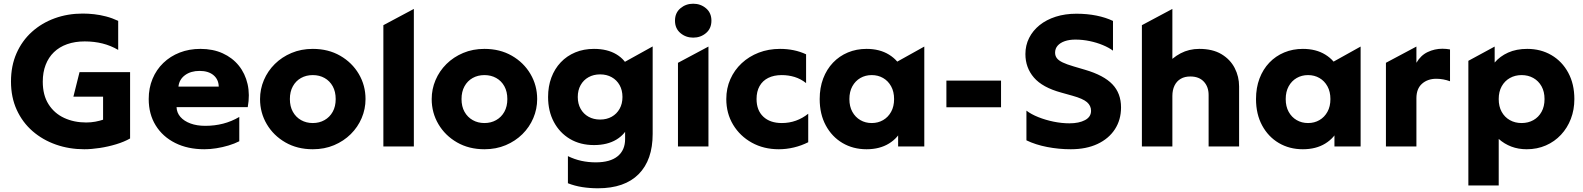

<svg xmlns="http://www.w3.org/2000/svg" viewBox="-20 -788 8518 1033"><path d="M433.6 15Q352.4 15 281 -10.1Q209.6 -35.1 155.2 -82.4Q100.9 -129.6 70 -197.1Q39.1 -264.6 39.1 -349.5Q39.1 -433.8 68.8 -501.2Q98.5 -568.6 151.4 -616.4Q204.4 -664.2 274.4 -689.6Q344.4 -715 425.1 -715Q454.8 -715 486.4 -711.5Q518.1 -708 551 -699.4Q583.9 -690.8 615.9 -675.8V-519.5Q576 -542.8 531.4 -554Q486.8 -565.2 435.9 -565.2Q383.2 -565.2 341.2 -550.3Q299.2 -535.4 270.1 -507.2Q241 -479.1 225.6 -439Q210.1 -398.9 210.1 -348.5Q210.1 -276.1 241.1 -227.2Q272.1 -178.2 325.1 -153.6Q378 -129 443.6 -129Q469.5 -129 493 -133.4Q516.5 -137.9 534.6 -144V-268H374.9L407.9 -400H679.9V-43Q648.5 -25.1 605.3 -11.9Q562.1 1.2 516.8 8.1Q471.4 15 433.6 15Z M1079.6 15Q990 15 922.6 -18.8Q855.1 -52.6 817.6 -113.4Q780.1 -174.1 780.1 -255.2Q780.1 -314.4 800.7 -363.8Q821.2 -413.2 858.7 -449.3Q896.1 -485.4 946.9 -505.2Q997.6 -525 1058.4 -525Q1125.5 -525 1177.9 -501.3Q1230.2 -477.6 1264.6 -435.2Q1298.9 -392.8 1312 -335.7Q1325.1 -278.6 1312.9 -211.5H929.9Q931 -181.5 950.7 -158.9Q970.4 -136.4 1004.8 -123.7Q1039.1 -111 1084.4 -111Q1134.9 -111 1180.3 -122.7Q1225.8 -134.4 1267.4 -158.8V-28Q1241.4 -14.8 1209.4 -5.2Q1177.4 4.4 1143.9 9.7Q1110.5 15 1079.6 15ZM940.1 -322H1156.9Q1156 -360.6 1128.6 -383.6Q1101.1 -406.5 1053.9 -406.5Q1006.5 -406.5 975.4 -383.6Q944.2 -360.6 940.1 -322Z M1662.9 15Q1579.5 15 1515.5 -21.8Q1451.5 -58.6 1415.3 -120Q1379.1 -181.4 1379.1 -255Q1379.1 -308.5 1399.8 -357.2Q1420.5 -405.9 1458.5 -443.6Q1496.5 -481.2 1548.5 -503.1Q1600.5 -525 1662.9 -525Q1746.2 -525 1810.2 -488.2Q1874.2 -451.4 1910.4 -390Q1946.6 -328.6 1946.6 -255Q1946.6 -201.5 1925.9 -152.8Q1905.2 -104.1 1867.2 -66.4Q1829.2 -28.8 1777.4 -6.9Q1725.6 15 1662.9 15ZM1662.9 -126Q1698 -126 1725.9 -141.8Q1753.9 -157.5 1770 -186.4Q1786.1 -215.2 1786.1 -255Q1786.1 -294.8 1770.2 -323.7Q1754.2 -352.6 1726.3 -368.3Q1698.4 -384 1662.9 -384Q1627.4 -384 1599.4 -368.3Q1571.5 -352.6 1555.6 -323.7Q1539.6 -294.8 1539.6 -255Q1539.6 -215.2 1555.8 -186.4Q1571.9 -157.5 1599.8 -141.8Q1627.8 -126 1662.9 -126Z M2042.6 0V-652.5L2206.6 -740V0Z M2586.4 15Q2503 15 2439 -21.8Q2375 -58.6 2338.8 -120Q2302.6 -181.4 2302.6 -255Q2302.6 -308.5 2323.3 -357.2Q2344 -405.9 2382 -443.6Q2420 -481.2 2472 -503.1Q2524 -525 2586.4 -525Q2669.8 -525 2733.8 -488.2Q2797.8 -451.4 2833.9 -390Q2870.1 -328.6 2870.1 -255Q2870.1 -201.5 2849.4 -152.8Q2828.8 -104.1 2790.8 -66.4Q2752.8 -28.8 2700.9 -6.9Q2649.1 15 2586.4 15ZM2586.4 -126Q2621.5 -126 2649.4 -141.8Q2677.4 -157.5 2693.5 -186.4Q2709.6 -215.2 2709.6 -255Q2709.6 -294.8 2693.7 -323.7Q2677.8 -352.6 2649.8 -368.3Q2621.9 -384 2586.4 -384Q2550.9 -384 2522.9 -368.3Q2495 -352.6 2479.1 -323.7Q2463.1 -294.8 2463.1 -255Q2463.1 -215.2 2479.2 -186.4Q2495.4 -157.5 2523.3 -141.8Q2551.2 -126 2586.4 -126Z M3197 225Q3153.2 225 3112.4 218.6Q3071.5 212.1 3035.5 197.9V52Q3070.6 69.2 3108 77.4Q3145.4 85.5 3185.2 85.5Q3262.8 85.5 3303 52.7Q3343.2 19.9 3343.2 -39.8V-152L3364.2 -116.8Q3345 -66.4 3296.2 -36.9Q3247.4 -7.5 3175.8 -7.5Q3101.8 -7.5 3046.2 -40.6Q2990.8 -73.6 2959.8 -132Q2928.8 -190.4 2928.8 -266.2Q2928.8 -323.1 2946.4 -370.5Q2964.1 -417.9 2996.9 -452.6Q3029.6 -487.2 3075 -506.1Q3120.4 -525 3175.8 -525Q3247.4 -525 3296.2 -495.8Q3345 -466.6 3364.2 -415.8L3315.8 -387.5V-440.8L3491.5 -538.2V-67.5Q3491.5 72.9 3416.1 148.9Q3340.6 225 3197 225ZM3208.8 -144.8Q3243.9 -144.8 3271.1 -159.9Q3298.2 -175.1 3313.6 -202.5Q3329 -229.9 3329 -266.2Q3329 -302.6 3313.6 -330.1Q3298.2 -357.5 3271.1 -372.6Q3243.9 -387.8 3208.8 -387.8Q3173.6 -387.8 3146.4 -372.6Q3119.2 -357.5 3103.9 -330.1Q3088.5 -302.6 3088.5 -266.2Q3088.5 -229.9 3103.9 -202.5Q3119.2 -175.1 3146.4 -159.9Q3173.6 -144.8 3208.8 -144.8Z M3627.6 0V-450L3791.6 -537.5V0ZM3709.6 -585.5Q3669.9 -585.5 3640.8 -610.1Q3611.6 -634.8 3611.6 -676.8Q3611.6 -718.8 3640.8 -743.4Q3669.9 -768 3709.6 -768Q3749.4 -768 3778.5 -743.4Q3807.6 -718.8 3807.6 -676.8Q3807.6 -634.8 3778.5 -610.1Q3749.4 -585.5 3709.6 -585.5Z M4170.1 15Q4089 15 4025.2 -20.3Q3961.4 -55.6 3924.5 -116.7Q3887.6 -177.8 3887.6 -255Q3887.6 -312.9 3909.4 -362Q3931.1 -411.1 3970.4 -447.8Q4009.8 -484.5 4062.4 -504.8Q4115 -525 4176.6 -525Q4215.2 -525 4250.2 -517.8Q4285.2 -510.6 4316.9 -495.8V-341Q4288.6 -363.5 4255.4 -373.8Q4222.1 -384 4186.1 -384Q4143.8 -384 4113.4 -368.9Q4083 -353.8 4066.7 -324.9Q4050.4 -296.1 4050.4 -255.2Q4050.4 -194.5 4086.8 -160.2Q4123.1 -126 4186.6 -126Q4226.4 -126 4262.3 -138.9Q4298.2 -151.8 4328.4 -176.2V-22.8Q4292 -4.4 4251.4 5.3Q4210.9 15 4170.1 15Z M4642.1 15Q4569.8 15 4512.8 -18.6Q4455.9 -52.2 4423 -113.1Q4390.1 -173.9 4390.1 -255Q4390.1 -316 4408.9 -365.6Q4427.8 -415.2 4461.8 -450.9Q4495.8 -486.5 4541.9 -505.8Q4588 -525 4642.1 -525Q4712.9 -525 4763 -494.1Q4813.1 -463.2 4834.6 -412.2L4784.6 -372V-443.8L4952.9 -537.5V0H4812.1V-133L4834.6 -97.8Q4813.1 -46.8 4763 -15.9Q4712.9 15 4642.1 15ZM4670.1 -126Q4704.1 -126 4731.3 -141.8Q4758.5 -157.5 4774.4 -186.4Q4790.4 -215.2 4790.4 -255Q4790.4 -294.8 4774.4 -323.7Q4758.5 -352.6 4731.3 -368.3Q4704.1 -384 4670.1 -384Q4636.1 -384 4608.9 -368.3Q4581.8 -352.6 4565.8 -323.7Q4549.9 -294.8 4549.9 -255Q4549.9 -215.2 4565.8 -186.4Q4581.8 -157.5 4608.9 -141.8Q4636.1 -126 4670.1 -126Z M5071.8 -211V-354.2H5365.8V-211Z M5741.1 15Q5676.8 15 5614.2 2.9Q5551.8 -9.1 5502.4 -33V-192.8Q5527.5 -173.4 5566.2 -157.9Q5604.9 -142.4 5648.8 -133.4Q5692.8 -124.5 5733.9 -124.5Q5785.2 -124.5 5817.7 -141.8Q5850.1 -159.1 5850.1 -191.8Q5850.1 -219.1 5828.4 -238.2Q5806.8 -257.2 5749.9 -273L5689.9 -289.8Q5588.6 -317.4 5542.8 -370.6Q5496.9 -423.8 5496.9 -497Q5496.9 -544 5516.8 -583.7Q5536.8 -623.4 5573.3 -652.8Q5609.9 -682.1 5660.3 -698.2Q5710.8 -714.2 5771.6 -714.2Q5829.2 -714.2 5879.2 -704.1Q5929.2 -694 5968.1 -675.4V-515.5Q5946.1 -531.8 5913.7 -545.3Q5881.2 -558.9 5843.1 -566.9Q5804.9 -575 5765.9 -575Q5733 -575 5708.4 -566.4Q5683.9 -557.8 5670.2 -542.1Q5656.6 -526.4 5656.6 -504.8Q5656.6 -487.6 5666.1 -475Q5675.6 -462.4 5697.7 -451.9Q5719.8 -441.4 5757.1 -430.5L5818.1 -412.5Q5918.9 -382.9 5965.1 -334.3Q6011.4 -285.8 6011.4 -210Q6011.4 -143.4 5978.4 -92.6Q5945.4 -41.9 5884.7 -13.4Q5824 15 5741.1 15Z M6123.6 0V-652.5L6287.6 -740V-395.8L6253.4 -436.2Q6286.4 -477.1 6331.9 -501.1Q6377.5 -525 6432.4 -525Q6504.1 -525 6551.7 -496.6Q6599.2 -468.1 6622.9 -422Q6646.6 -375.9 6646.6 -323V0H6482.6V-276.8Q6482.6 -321 6457 -348.6Q6431.4 -376.1 6385.6 -376.5Q6354.6 -376.9 6332.7 -364.1Q6310.8 -351.4 6299.2 -327.6Q6287.6 -303.8 6287.6 -271.5V0Z M6989.6 15Q6917.2 15 6860.3 -18.6Q6803.4 -52.2 6770.5 -113.1Q6737.6 -173.9 6737.6 -255Q6737.6 -316 6756.4 -365.6Q6775.2 -415.2 6809.2 -450.9Q6843.2 -486.5 6889.4 -505.8Q6935.5 -525 6989.6 -525Q7060.4 -525 7110.5 -494.1Q7160.6 -463.2 7182.1 -412.2L7132.1 -372V-443.8L7300.4 -537.5V0H7159.6V-133L7182.1 -97.8Q7160.6 -46.8 7110.5 -15.9Q7060.4 15 6989.6 15ZM7017.6 -126Q7051.6 -126 7078.8 -141.8Q7106 -157.5 7121.9 -186.4Q7137.9 -215.2 7137.9 -255Q7137.9 -294.8 7121.9 -323.7Q7106 -352.6 7078.8 -368.3Q7051.6 -384 7017.6 -384Q6983.6 -384 6956.4 -368.3Q6929.2 -352.6 6913.3 -323.7Q6897.4 -294.8 6897.4 -255Q6897.4 -215.2 6913.3 -186.4Q6929.2 -157.5 6956.4 -141.8Q6983.6 -126 7017.6 -126Z M7436.6 0V-450.2L7600.6 -537.5V-450.2Q7623.5 -490 7661 -507.9Q7698.5 -525.8 7740.6 -525.8Q7751 -525.8 7761.4 -524.8Q7771.9 -523.9 7781.4 -522V-350.8Q7764.4 -357.1 7745.4 -360.7Q7726.4 -364.2 7707.6 -364.2Q7661.1 -364.2 7630.9 -337.6Q7600.6 -310.9 7600.6 -259.5V0Z M7880.1 210V-460.8L8021.6 -537.5V-451.5Q8049.8 -485.1 8094.1 -505.1Q8138.4 -525 8196.9 -525Q8269.8 -525 8327.1 -491.4Q8384.5 -457.8 8417.4 -396.9Q8450.4 -336.1 8450.4 -255Q8450.4 -197.8 8431.6 -148.7Q8412.8 -99.6 8378.4 -62.9Q8344.1 -26.1 8297.2 -5.6Q8250.2 15 8193.9 15Q8148.8 15 8111.1 0.6Q8073.4 -13.8 8043.4 -40.5V210ZM8166.6 -126Q8202.1 -126 8230.1 -141.8Q8258 -157.5 8273.9 -186.4Q8289.9 -215.2 8289.9 -255Q8289.9 -294.8 8273.8 -323.7Q8257.6 -352.6 8229.7 -368.3Q8201.8 -384 8166.6 -384Q8131.5 -384 8103.6 -368.3Q8075.6 -352.6 8059.5 -323.7Q8043.4 -294.8 8043.4 -255Q8043.4 -215.2 8059.3 -186.4Q8075.2 -157.5 8103.2 -141.8Q8131.1 -126 8166.6 -126Z"/></svg>

Font: Geologica-Sharp
Style: Regular
Weight: 100
Designer: Sindre Bremnes, Frode Helland
Foundry: Monokrom Skriftforlag AS
Version: Version 1.010;gftools[0.9.28]